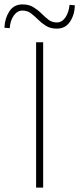

<svg xmlns="http://www.w3.org/2000/svg" viewBox="-64 -852 360 872"><path d="M100 0V-660H132V0ZM194 -722Q165 -722 145 -734.5Q125 -747 109 -763Q93 -779 76.5 -791.5Q60 -804 38 -804Q15 -804 -1 -782Q-17 -760 -20 -724L-44 -726Q-42 -769 -21.5 -800.5Q-1 -832 38 -832Q67 -832 87.5 -819.5Q108 -807 124 -791Q140 -775 156 -762.5Q172 -750 194 -750Q217 -750 232.5 -772Q248 -794 252 -830L276 -828Q275 -785 254 -753.5Q233 -722 194 -722Z"/></svg>

Font: Source Sans Variable
Style: Regular
Weight: 200
Designer: Paul D. Hunt
Foundry: Adobe Systems Incorporated
Version: Version 3.006;hotconv 1.0.111;makeotfexe 2.5.65597